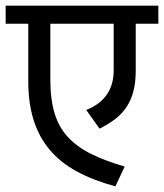

<svg xmlns="http://www.w3.org/2000/svg" viewBox="-30 -650 580 679"><path d="M530 -630V-566H450V-400Q450 -359 442 -328Q434 -297 418 -272.5Q402 -248 378 -229.5Q354 -211 322 -195L275 -261Q372 -300 372 -401V-566H148V-370Q148 -299 163 -249.5Q178 -200 210.5 -165Q243 -130 292.5 -105.5Q342 -81 411 -61L378 9Q300 -12 242 -43.5Q184 -75 146 -120Q108 -165 89 -225Q70 -285 70 -363V-566H-10V-630Z"/></svg>

Font: Mukta
Style: Regular
Weight: 400
Designer: Girish Dalvi and Yashodeep Gholap
Foundry: Ek Type
Version: Version 2.538;PS 1.001;hotconv 16.6.51;makeotf.lib2.5.65220;